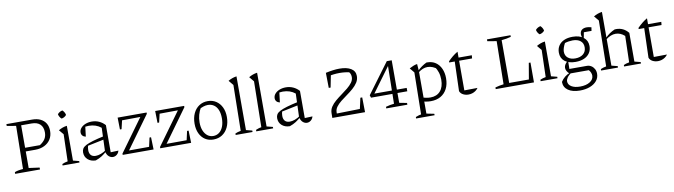

<svg xmlns="http://www.w3.org/2000/svg" viewBox="-40 -1501 8656 2467"><g transform="rotate(-10 4288.0 -267.0)"><path d="M379 -649Q443 -649 488 -627Q533 -605 557.5 -564.5Q582 -524 582 -466Q582 -404 553.5 -358Q525 -312 473 -286Q421 -260 352 -260H193V-308H421Q469 -339 491 -374.5Q513 -410 513 -459Q513 -528 475 -564.5Q437 -601 365 -601H228V-44L368 -25V0H44V-22Q62 -30 88.5 -35.5Q115 -41 154 -44L163 -605L44 -625V-649Z M663 0V-19Q679 -26 697 -32Q715 -38 736 -41L746 -393L695 -454Q720 -469 747 -479Q774 -489 805 -493V-39L883 -19V0ZM783 -697Q797 -684 807 -666.5Q817 -649 819 -632Q808 -618 790.5 -608Q773 -598 755 -596Q741 -607 731 -624.5Q721 -642 718 -659Q730 -674 747 -684Q764 -694 783 -697Z M1320 5Q1291 5 1266 -17Q1241 -39 1231 -83L1242 -390Q1176 -444 1082 -444Q1062 -444 1042.5 -441Q1023 -438 1005 -433L1038 -452L1021 -313Q993 -319 978.5 -336Q964 -353 964 -377Q964 -409 986 -435Q1008 -461 1045.5 -476Q1083 -491 1129 -491Q1180 -491 1224 -471Q1268 -451 1301 -414V-60L1402 -64Q1397 -42 1384 -26.5Q1371 -11 1354.5 -3Q1338 5 1320 5ZM1094 10Q1030 9 990.5 -27Q951 -63 951 -120Q951 -148 964 -169Q977 -190 1010 -207.5Q1043 -225 1103 -243Q1163 -261 1257 -281V-240L1010 -189L1031 -201Q1026 -186 1023.5 -168.5Q1021 -151 1021 -137Q1021 -95 1042 -71.5Q1063 -48 1105 -48Q1136 -48 1172 -61Q1208 -74 1248 -102V-85Q1214 -53 1177.5 -29.5Q1141 -6 1094 10Z M1447 0V-17L1755 -441L1516 -439L1490 -328H1469L1466 -483H1844V-466L1537 -42L1799 -43L1825 -160H1845L1850 0Z M1937 0V-17L2245 -441L2006 -439L1980 -328H1959L1956 -483H2334V-466L2027 -42L2289 -43L2315 -160H2335L2340 0Z M2631 8Q2569 8 2523 -22Q2477 -52 2451.5 -106.5Q2426 -161 2426 -233Q2426 -310 2453 -368Q2480 -426 2529 -458.5Q2578 -491 2642 -491Q2704 -491 2751 -460Q2798 -429 2824 -374.5Q2850 -320 2850 -248Q2850 -172 2822.5 -114Q2795 -56 2745.5 -24Q2696 8 2631 8ZM2637 -37Q2680 -37 2713.5 -62Q2747 -87 2765.5 -134Q2784 -181 2784 -244Q2784 -306 2766 -350.5Q2748 -395 2714 -418.5Q2680 -442 2635 -442Q2607 -442 2576 -432Q2545 -422 2510 -402L2544 -429Q2518 -385 2505 -337.5Q2492 -290 2492 -239Q2492 -177 2510.5 -132Q2529 -87 2561.5 -62Q2594 -37 2637 -37Z M2921 0V-19Q2935 -25 2952 -31Q2969 -37 2994 -41L3004 -638L2952 -701Q2977 -716 3004.5 -726Q3032 -736 3062 -740V-39L3141 -19V0Z M3190 0V-19Q3204 -25 3221 -31Q3238 -37 3263 -41L3273 -638L3221 -701Q3246 -716 3273.5 -726Q3301 -736 3331 -740V-39L3410 -19V0Z M3852 5Q3823 5 3798 -17Q3773 -39 3763 -83L3774 -390Q3708 -444 3614 -444Q3594 -444 3574.5 -441Q3555 -438 3537 -433L3570 -452L3553 -313Q3525 -319 3510.5 -336Q3496 -353 3496 -377Q3496 -409 3518 -435Q3540 -461 3577.5 -476Q3615 -491 3661 -491Q3712 -491 3756 -471Q3800 -451 3833 -414V-60L3934 -64Q3929 -42 3916 -26.5Q3903 -11 3886.5 -3Q3870 5 3852 5ZM3626 10Q3562 9 3522.5 -27Q3483 -63 3483 -120Q3483 -148 3496 -169Q3509 -190 3542 -207.5Q3575 -225 3635 -243Q3695 -261 3789 -281V-240L3542 -189L3563 -201Q3558 -186 3555.5 -168.5Q3553 -151 3553 -137Q3553 -95 3574 -71.5Q3595 -48 3637 -48Q3668 -48 3704 -61Q3740 -74 3780 -102V-85Q3746 -53 3709.5 -29.5Q3673 -6 3626 10Z M4182 0 4183 -65Q4184 -108 4208 -144.5Q4232 -181 4270.5 -213.5Q4309 -246 4352 -277Q4395 -308 4433 -339Q4471 -370 4495.5 -403.5Q4520 -437 4520 -475Q4520 -504 4508 -525Q4496 -546 4469 -561L4517 -536Q4445 -553 4374 -553Q4333 -553 4292.5 -548Q4252 -543 4211 -534L4201 -585Q4251 -596 4296 -602Q4341 -608 4380 -608Q4476 -608 4531 -574.5Q4586 -541 4586 -476Q4586 -430 4561.5 -392Q4537 -354 4499 -321Q4461 -288 4418 -257.5Q4375 -227 4336.5 -196.5Q4298 -166 4274 -133.5Q4250 -101 4249 -64L4248 0ZM4213 0V-45L4587 -53L4588 0ZM4539 0 4582 -193H4606L4609 0ZM4204 -388 4201 -585H4267L4228 -388Z M4886 0V-21Q4914 -29 4941 -34.5Q4968 -40 4994 -42L5003 -556L5015 -550L4752 -192L4743 -214H5190V-170H4717L4706 -203L4998 -597H5062V-42L5161 -23V0Z M5467 8Q5436 8 5401 2Q5366 -4 5328 -17L5345 -65Q5382 -52 5413 -46Q5444 -40 5470 -40Q5553 -40 5599.5 -93Q5646 -146 5646 -242Q5646 -293 5632 -337.5Q5618 -382 5590 -420L5635 -376Q5567 -432 5499 -432Q5437 -432 5375 -382L5374 -404Q5403 -433 5433 -454Q5463 -475 5496 -491Q5499 -491 5502.5 -491Q5506 -491 5508 -491Q5570 -491 5615.5 -460Q5661 -429 5685.5 -374Q5710 -319 5710 -250Q5710 -170 5680 -112Q5650 -54 5595.5 -23Q5541 8 5467 8ZM5241 194V175Q5256 170 5272 163.5Q5288 157 5313 154L5322 -393L5272 -454Q5298 -468 5323 -478.5Q5348 -489 5375 -493L5382 -400V155L5482 175V194Z M5914 -559V-482H6087L6083 -441H5914V-54L6086 -56Q6072 -35 6051 -20.5Q6030 -6 6006.5 1Q5983 8 5959 8Q5921 8 5889.5 -8Q5858 -24 5845 -56L5857 -441H5785V-456Q5813 -485 5844.5 -511Q5876 -537 5914 -559Z M6791 -259H6813V0H6314V-22Q6343 -30 6370.5 -35.5Q6398 -41 6424 -44L6433 -605L6314 -625V-649H6621V-628Q6594 -621 6563 -615Q6532 -609 6498 -606V-48H6755Z M6900 0V-19Q6916 -26 6934 -32Q6952 -38 6973 -41L6983 -393L6932 -454Q6957 -469 6984 -479Q7011 -489 7042 -493V-39L7120 -19V0ZM7020 -697Q7034 -684 7044 -666.5Q7054 -649 7056 -632Q7045 -618 7027.5 -608Q7010 -598 6992 -596Q6978 -607 6968 -624.5Q6958 -642 6955 -659Q6967 -674 6984 -684Q7001 -694 7020 -697Z M7378 206Q7281 206 7224.5 166.5Q7168 127 7168 57Q7189 22 7221.5 -4Q7254 -30 7296 -45H7312Q7267 -11 7250.5 14Q7234 39 7234 61Q7234 104 7276 130Q7318 156 7389 156Q7468 156 7517 125Q7566 94 7566 43Q7566 26 7558 5.5Q7550 -15 7534 -32H7285Q7262 -49 7250 -71.5Q7238 -94 7238 -114Q7238 -138 7253 -160.5Q7268 -183 7293 -199L7291 -91H7519Q7550 -91 7575.5 -75Q7601 -59 7616 -31.5Q7631 -4 7631 31Q7631 83 7598.5 122.5Q7566 162 7509 184Q7452 206 7378 206ZM7387 -166Q7296 -166 7245 -207Q7194 -248 7194 -321Q7194 -373 7219.5 -411.5Q7245 -450 7291.5 -470.5Q7338 -491 7402 -491Q7492 -491 7544.5 -449.5Q7597 -408 7597 -336Q7597 -284 7571 -245.5Q7545 -207 7498 -186.5Q7451 -166 7387 -166ZM7390 -211Q7456 -211 7494.5 -243.5Q7533 -276 7533 -332Q7533 -386 7496 -415.5Q7459 -445 7396 -445Q7372 -445 7345 -441Q7318 -437 7293 -429Q7276 -398 7267.5 -370Q7259 -342 7259 -321Q7259 -270 7294.5 -240.5Q7330 -211 7390 -211ZM7533 -438Q7524 -455 7519 -472.5Q7514 -490 7514 -503Q7514 -540 7537.5 -559.5Q7561 -579 7603 -579Q7616 -579 7630.5 -576.5Q7645 -574 7663 -569L7656 -523H7556L7540 -438Z M7689 0V-19Q7703 -25 7720 -31Q7737 -37 7762 -41L7772 -638L7720 -701Q7745 -716 7772.5 -726Q7800 -736 7830 -740V-39L7909 -19V0ZM7989 0V-19Q8003 -26 8020 -31.5Q8037 -37 8062 -41L8071 -384L8130 -414V-39L8209 -19V0ZM7824 -381 7823 -400Q7853 -432 7885 -453.5Q7917 -475 7952 -490Q7958 -490 7963.5 -490.5Q7969 -491 7973 -491Q8019 -491 8058 -472.5Q8097 -454 8130 -414L8071 -384Q8017 -433 7953 -433Q7889 -433 7824 -381Z M8386 -559V-482H8559L8555 -441H8386V-54L8558 -56Q8544 -35 8523 -20.5Q8502 -6 8478.5 1Q8455 8 8431 8Q8393 8 8361.5 -8Q8330 -24 8317 -56L8329 -441H8257V-456Q8285 -485 8316.5 -511Q8348 -537 8386 -559Z"/></g></svg>

Font: Piazzolla 24pt Light
Style: Regular
Weight: 300
Designer: Juan Pablo del Peral
Foundry: Huerta Tipografica
Version: Version 2.005